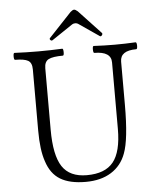

<svg xmlns="http://www.w3.org/2000/svg" viewBox="-58 -906 778 968"><g transform="rotate(-5 330.5 -422.0)"><path d="M231.9 -712.9Q226.1 -709.5 220.9 -715.1Q215.8 -720.7 220.2 -725.1L335 -847.2Q346.2 -856.9 353 -856.9Q359.9 -856.9 371.1 -847.2L482.9 -728Q487.3 -723.1 481.9 -716.1Q476.6 -709 471.2 -712.9L367.2 -784.2Q361.8 -788.1 353 -788.1Q344.2 -788.1 337.9 -784.2ZM336.9 13.2Q255.9 13.2 208.3 -15.6Q160.6 -44.4 140.1 -108.9Q120.1 -166.5 120.1 -264.2V-575.2Q120.1 -608.9 100.6 -619.9Q81.1 -630.9 35.2 -630.9Q29.3 -630.9 29.3 -648.4Q29.3 -666 35.2 -666Q95.2 -663.1 155.8 -663.1Q216.8 -663.1 276.9 -666Q282.2 -666 282.5 -648.4Q282.7 -630.9 276.9 -630.9Q226.1 -630.9 204.6 -619.9Q183.1 -608.9 183.1 -575.2V-264.2Q183.1 -134.8 220.9 -77.4Q258.8 -20 345.2 -20Q438 -20 479.5 -71.8Q521 -123.5 521 -238.8V-575.2Q521 -630.9 436 -630.9Q430.7 -630.9 430.4 -648.4Q430.2 -666 436 -666Q490.2 -663.1 542 -663.1Q595.2 -663.1 647.9 -666Q653.8 -666 654.1 -648.4Q654.3 -630.9 647.9 -630.9Q566.9 -630.9 566.9 -575.2V-356Q566.9 -182.1 540 -111.8Q518.1 -52.2 466.1 -19.5Q414.1 13.2 336.9 13.2Z"/></g></svg>

Font: Junicode SmCond Light
Style: Regular
Weight: 300
Width: 4
Designer: Peter S. Baker
Version: Version 2.206